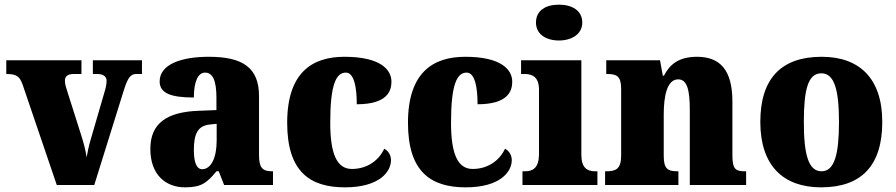

<svg xmlns="http://www.w3.org/2000/svg" viewBox="-20 -795 3850 825"><path d="M77 -432 224 0H385L512 -407C529 -462 542 -477 565 -477H590V-536H379V-477H399C427 -477 438 -463 438 -449C438 -430 434 -416 428 -396L369 -193C362 -171 357 -144 352 -119C348 -150 340 -179 328 -217L268 -406C264 -418 259 -433 259 -448C259 -466 269 -477 297 -477H330V-536H7V-477C50 -477 64 -468 77 -432Z M775 10C842 10 868 -7 910 -59H920L943 0H1153V-59H1149C1107 -59 1093 -75 1093 -129V-382C1093 -506 1021 -551 877 -551C762 -551 666 -520 666 -445C666 -395 713 -376 813 -376C813 -447 832 -483 861 -483C894 -483 910 -449 910 -375V-322L834 -319C695 -314 626 -264 626 -155C626 -43 693 10 775 10ZM849 -68C824 -68 813 -98 813 -151C813 -220 830 -255 882 -260L911 -263V-191C911 -117 887 -68 849 -68Z M1462 10C1609 10 1660 -56 1660 -107C1660 -127 1650 -146 1631 -156C1609 -108 1560 -69 1492 -69C1426 -69 1399 -137 1399 -268C1399 -434 1425 -483 1466 -483C1502 -483 1513 -419 1513 -347C1643 -347 1662 -403 1662 -444C1662 -497 1613 -551 1460 -551C1322 -551 1214 -484 1214 -267C1214 -56 1313 10 1462 10Z M1981 10C2128 10 2179 -56 2179 -107C2179 -127 2169 -146 2150 -156C2128 -108 2079 -69 2011 -69C1945 -69 1918 -137 1918 -268C1918 -434 1944 -483 1985 -483C2021 -483 2032 -419 2032 -347C2162 -347 2181 -403 2181 -444C2181 -497 2132 -551 1979 -551C1841 -551 1733 -484 1733 -267C1733 -56 1832 10 1981 10Z M2382 -621C2436 -621 2482 -648 2482 -698C2482 -751 2436 -775 2382 -775C2326 -775 2283 -751 2283 -698C2283 -648 2326 -621 2382 -621ZM2225 0H2547V-59H2537C2502 -59 2478 -75 2478 -130V-536H2219V-477H2236C2270 -477 2296 -461 2296 -410V-133C2296 -76 2272 -59 2236 -59H2225Z M2580 0H2895V-59H2891C2850 -59 2832 -69 2832 -124V-303C2832 -382 2846 -454 2894 -454C2934 -454 2944 -405 2944 -320V0H3186V-59H3182C3140 -59 3127 -68 3127 -129V-359C3127 -493 3075 -551 2975 -551C2892 -551 2856 -514 2833 -470H2828L2816 -536H2585V-477H2589C2630 -477 2649 -468 2649 -413V-127C2649 -68 2626 -59 2584 -59H2580Z M3508 10C3681 10 3771 -83 3771 -271C3771 -459 3672 -551 3511 -551C3338 -551 3247 -459 3247 -271C3247 -83 3346 10 3508 10ZM3510 -59C3453 -59 3434 -133 3434 -271C3434 -410 3452 -480 3509 -480C3565 -480 3585 -410 3585 -271C3585 -133 3566 -59 3510 -59Z"/></svg>

Font: Noto Serif Georgian SemiCondensed Black
Style: Regular
Weight: 900
Width: 4
Designer: Monotype Design Team, Akaki Razmadze
Foundry: Google LLC
Version: Version 2.003